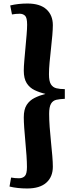

<svg xmlns="http://www.w3.org/2000/svg" viewBox="-20 -842 426 1090"><path d="M134 228Q79 228 34 217L43 166Q54 168 65.5 169Q77 170 88 170Q108 170 120.5 158Q133 146 133 106Q133 80 130.5 42Q128 4 124 -37.5Q120 -79 117.5 -116Q115 -153 115 -176Q115 -221 131.5 -246.5Q148 -272 176 -286Q204 -300 238 -309Q204 -317 176 -330.5Q148 -344 131.5 -370Q115 -396 115 -441Q115 -463 118 -497.5Q121 -532 124.5 -570.5Q128 -609 131 -644Q134 -679 134 -702Q134 -742 122 -753Q110 -764 92 -764Q81 -764 70 -763Q59 -762 48 -760L38 -811Q83 -822 136 -822Q207 -822 243.5 -789Q280 -756 280 -699Q280 -676 277 -641Q274 -606 269.5 -566Q265 -526 261.5 -488Q258 -450 258 -421Q258 -381 269 -363.5Q280 -346 300 -341Q320 -336 348 -336V-281Q320 -280 300 -275.5Q280 -271 269.5 -253Q259 -235 259 -196Q259 -162 262 -120.5Q265 -79 269.5 -36Q274 7 277 43.5Q280 80 280 104Q280 162 243 195Q206 228 134 228Z"/></svg>

Font: Literata 36pt
Style: Bold
Weight: 700
Designer: Latin by Veronika Burian and Jose Scaglione. Greek by Irene Vlachou. Cyrillic by Vera Evstafieva.
Foundry: TypeTogether
Version: Version 3.002